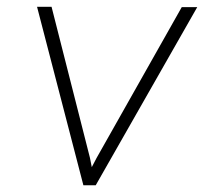

<svg xmlns="http://www.w3.org/2000/svg" viewBox="-20 -549 627 569"><path d="M227.1 0H263.7L564.5 -527.8H518.6L266.1 -80.6L252 -53.7L246.6 -81.1L132.8 -528.8H89.8Z"/></svg>

Font: Roboto Mono ExtraLight
Style: Italic
Weight: 250
Italic angle: -10°
Monospace: yes
Designer: Google
Version: Version 3.000